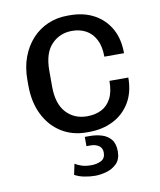

<svg xmlns="http://www.w3.org/2000/svg" viewBox="-82 -587 720 862"><g transform="rotate(-10 277.5 -156.0)"><path d="M277.5 10Q214 10 163.9 -21.2Q113.8 -52.5 85.4 -109.6Q57 -166.8 57 -243.5V-267.5Q57 -325.8 74.4 -372.1Q91.8 -418.5 122.5 -452Q153.2 -485.5 194.5 -503.2Q235.8 -521 283.5 -521H295.2Q358 -521 405.1 -495.5Q452.2 -470 478.8 -423.2Q505.2 -376.5 505.2 -311H415.5Q415.5 -357.8 399.5 -388.8Q383.5 -419.8 355.9 -435Q328.2 -450.2 292.5 -450.2Q236.2 -450.2 198.8 -411.2Q161.2 -372.2 161.2 -293V-220.2Q161.2 -141 198.1 -100.9Q235 -60.8 293.5 -60.8Q330.8 -60.8 359 -75.1Q387.2 -89.5 403.2 -120.2Q419.2 -151 419.2 -200H505.2Q505.2 -133.2 476.8 -86Q448.2 -38.8 399.5 -14.4Q350.8 10 289.5 10ZM283.2 208.5Q259 208.5 234 203.6Q209 198.8 189.5 188L200 139Q210.7 146.2 228.8 152.5Q246.9 158.8 274.2 158.8Q298.5 158.8 318.4 148.9Q338.2 139 338.2 112.2Q338.2 91.5 323 81.1Q307.8 70.8 287 70.8H266.5V28.5H290Q317.6 28.5 343.3 36.1Q369 43.8 385.1 63.1Q401.2 82.5 401.2 118.2Q401.2 154.3 381.2 173.9Q361.2 193.5 333.8 201Q306.2 208.5 283.2 208.5Z"/></g></svg>

Font: Chivo Medium
Style: Regular
Weight: 500
Designer: Hector Gatti
Foundry: Omnibus-Type
Version: Version 2.002